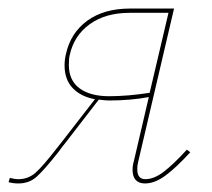

<svg xmlns="http://www.w3.org/2000/svg" viewBox="-40 -426 496 449"><path d="M405 -70Q372 -34 347 -15.5Q322 3 299 3Q285 3 277.5 -5Q270 -13 270 -29Q270 -39 273 -49L308 -199Q265 -191 215 -191Q207 -191 191 -193L113 -92Q107 -85 97 -71Q63 -28 45.5 -12.5Q28 3 3 3Q-9 3 -20 0L-17 -10Q-6 -7 3 -7Q26 -7 43 -22Q60 -37 91 -77L106 -96L182 -194Q149 -200 130 -220Q111 -240 111 -273Q111 -286 114 -299Q125 -349 164 -377.5Q203 -406 264 -406H367L283 -47Q281 -40 281 -30Q281 -7 300 -7Q320 -7 342.5 -24Q365 -41 397 -76ZM310 -209 354 -396H263Q207 -396 170 -369.5Q133 -343 123 -297Q121 -289 121 -274Q121 -238 146 -219.5Q171 -201 215 -201Q259 -201 310 -209Z"/></svg>

Font: Ysabeau Hairline
Style: Italic
Weight: 100
Italic angle: -12°
Designer: Christian Thalmann (Catharsis Fonts)
Version: Version 0.003